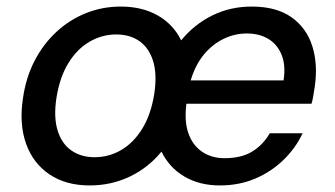

<svg xmlns="http://www.w3.org/2000/svg" viewBox="-20 -553 1020 585"><path d="M253 12Q181 12 131 -21.5Q81 -55 59.5 -115Q38 -175 50 -254Q59 -317 85.5 -368Q112 -419 152 -456Q192 -493 242 -513Q292 -533 348 -533Q413 -533 460.5 -506Q508 -479 532 -430Q572 -479 627 -506Q682 -533 747 -533Q822 -533 868 -500.5Q914 -468 931.5 -412.5Q949 -357 939 -289Q938 -282 936.5 -273Q935 -264 933.5 -255Q932 -246 929 -237H548Q541 -184 554 -147Q567 -110 596 -90.5Q625 -71 664 -71Q715 -71 748 -91Q781 -111 802 -147H902Q881 -102 844 -66Q807 -30 758 -9Q709 12 650 12Q588 12 542 -15Q496 -42 472 -91Q432 -42 375.5 -15Q319 12 253 12ZM268 -74Q312 -74 349.5 -96Q387 -118 413.5 -161Q440 -204 450 -267Q459 -327 446.5 -367Q434 -407 405 -427.5Q376 -448 334 -448Q291 -448 253 -426Q215 -404 188.5 -361Q162 -318 152 -255Q143 -196 155.5 -155.5Q168 -115 197.5 -94.5Q227 -74 268 -74ZM561 -308H844Q851 -354 838 -386Q825 -418 797.5 -434.5Q770 -451 732 -451Q695 -451 661 -434.5Q627 -418 601 -386.5Q575 -355 561 -308Z"/></svg>

Font: DM Sans 10pt Medium
Style: Italic
Weight: 500
Italic angle: -10°
Version: Version 4.004;gftools[0.9.30]